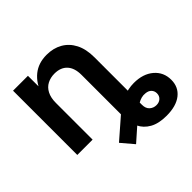

<svg xmlns="http://www.w3.org/2000/svg" viewBox="-179 -716 1104 1104"><g transform="rotate(-45 372.5 -164.0)"><path d="M580.1 204.1Q516.1 204.1 476.3 181.6Q436.5 159.2 418.2 120.6Q399.9 82 399.9 34.2V-109.9H523.9V59.1Q523.9 88.9 541 104.2Q558.1 119.6 582 119.6Q604 119.6 617.9 106.7Q631.8 93.8 631.8 73.2Q631.8 54.2 619.6 41.3Q607.4 28.3 584.5 26.4Q568.4 24.4 552.7 28.6Q537.1 32.7 520 43Q502.9 53.2 481.4 70.3L339.8 195.3L275.9 120.1L406.7 6.3Q441.9 -24.9 487.3 -43.9Q532.7 -63 579.6 -63Q654.3 -63 699.7 -24.2Q745.1 14.6 745.1 76.7Q745.1 135.7 701.7 169.9Q658.2 204.1 580.1 204.1ZM181.6 -297.9V0H57.1V-522.5H178.2L178.7 -390.1H157.7Q182.1 -459.5 227.3 -495.8Q272.5 -532.2 339.4 -532.2Q394 -532.2 435.5 -508.5Q477.1 -484.9 500.5 -439.5Q523.9 -394 523.9 -327.6V0H399.9V-308.1Q399.9 -364.7 372.3 -394.3Q344.7 -423.8 294.9 -423.8Q262.7 -423.8 236.8 -410.4Q210.9 -397 196.3 -368.9Q181.6 -340.8 181.6 -297.9Z"/></g></svg>

Font: Inter 28pt SemiBold
Style: Regular
Weight: 600
Designer: Rasmus Andersson
Foundry: rsms
Version: Version 4.001;git-66647c0bb